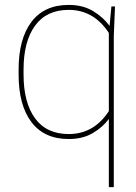

<svg xmlns="http://www.w3.org/2000/svg" viewBox="-20 -556 550 776"><path d="M419.9 200.2V-75.2Q395.5 -42 355 -18.1Q314.5 5.9 257.8 5.9Q158.7 5.9 106.9 -62.7Q55.2 -131.3 55.2 -254.9V-274.9Q55.2 -398.4 106.9 -467.3Q158.7 -536.1 257.8 -536.1Q315.9 -536.1 357.4 -510.5Q398.9 -484.9 422.9 -451.2L430.2 -529.8H444.8L439.9 -410.2V200.2ZM419.9 -106.9V-422.9Q358.9 -516.1 257.8 -516.1Q168 -516.1 121.6 -452.1Q75.2 -388.2 75.2 -274.9V-254.9Q75.2 -141.6 121.6 -77.9Q168 -14.2 257.8 -14.2Q359.4 -14.2 419.9 -106.9Z"/></svg>

Font: Cooper Hewitt
Style: Thin
Weight: 701
Designer: Village Type and Design LLC
Foundry: Cooper Hewitt Smithsonian Design Museum
Version: 1.000